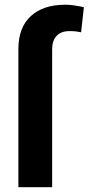

<svg xmlns="http://www.w3.org/2000/svg" viewBox="-20 -780 370 800"><path d="M197.3 0H56.6V-575.2Q56.6 -665.5 108.4 -712.9Q160.2 -760.3 251.5 -760.3Q271.5 -760.3 290.5 -757.3Q309.6 -754.4 329.6 -750L317.9 -645.5Q307.1 -647.9 296.1 -649.2Q285.2 -650.4 269.5 -650.4Q234.9 -650.4 216.1 -630.9Q197.3 -611.3 197.3 -575.2Z"/></svg>

Font: Vazirmatn UI FD
Style: Bold
Weight: 700
Designer: Saber Rastikerdar
Foundry: Saber Rastikerdar
Version: Version 33.003